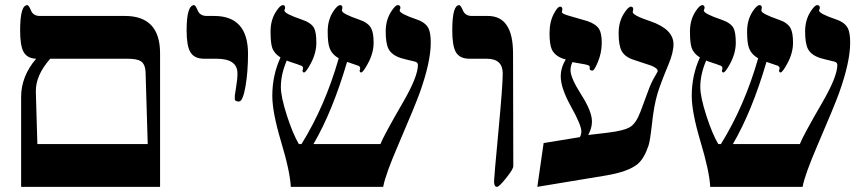

<svg xmlns="http://www.w3.org/2000/svg" viewBox="-20 -725 3362 745"><path d="M174.8 -497.1Q117.2 -431.6 119.1 -368.2L125 -166H553.2L544.9 -442.9Q543.9 -476.6 525.9 -487.8Q511.2 -497.1 474.1 -497.1ZM601.1 0H62V-349.1Q62 -428.7 120.1 -497.1Q84.5 -498.5 70.8 -524.9Q58.1 -549.3 58.1 -606.9Q58.1 -705.1 85.9 -705.1Q91.8 -705.1 100.3 -684.1Q108.9 -663.1 134.8 -663.1H464.8Q601.1 -663.1 601.1 -518.1Z M942.4 -518.1Q942.4 -446.3 932.6 -390.1Q922.4 -331.1 907.2 -331.1Q893.6 -331.1 891.1 -338.4Q891.1 -338.9 891.1 -354Q891.1 -356.9 896.2 -387.5Q901.4 -418 901.4 -439.9Q901.4 -497.1 820.3 -497.1H772Q733.4 -497.1 718.3 -523.4Q704.1 -547.9 704.1 -606.9Q704.1 -705.1 733.4 -705.1Q738.3 -705.1 747.3 -684.1Q756.3 -663.1 782.2 -663.1H811Q941.4 -663.1 942.4 -518.1Z M1651.4 -559.1Q1651.4 -484.4 1608.9 -365.7Q1591.3 -316.4 1525.4 -163.1Q1475.6 -47.9 1466.8 0H1108.4Q1105.5 -60.1 1069.8 -178.2Q1036.6 -290 1036.6 -353Q1036.6 -433.1 1068.4 -502Q1043.5 -517.6 1036.1 -540Q1029.8 -558.6 1029.8 -603Q1029.8 -647 1050.8 -679.7Q1066.9 -705.1 1077.6 -705.1Q1086.4 -705.1 1086.4 -694.8Q1086.4 -691.9 1085 -689.2Q1083.5 -686.5 1083.5 -684.1Q1083.5 -671.9 1151.4 -648.9Q1187.5 -636.7 1198.7 -616.2Q1207.5 -599.6 1207.5 -559.1Q1207.5 -519 1185.5 -478Q1167 -443.8 1159.7 -443.8Q1153.8 -443.8 1153.8 -452.1Q1153.8 -453.6 1154.8 -454.6Q1155.8 -455.6 1155.8 -460Q1155.8 -466.8 1149.7 -469.7Q1143.6 -472.7 1100.6 -486.8Q1097.7 -487.8 1092.8 -490.2Q1069.8 -437 1069.8 -387.2Q1069.8 -349.1 1093.8 -274.9Q1116.7 -204.6 1139.6 -166H1149.9Q1241.2 -313 1294.4 -499Q1267.1 -514.2 1258.3 -540.5Q1251.5 -559.6 1251.5 -603Q1251.5 -647 1272.5 -679.7Q1289.1 -705.1 1299.8 -705.1Q1308.6 -705.1 1308.6 -694.8Q1308.6 -691.9 1307.6 -689.2Q1306.6 -686.5 1306.6 -684.1Q1306.6 -671.9 1373.5 -648.9Q1408.7 -637.2 1419.9 -615.7Q1429.7 -598.6 1429.7 -559.1Q1429.7 -519 1407.2 -478Q1388.7 -443.8 1381.3 -443.8Q1375.5 -443.8 1375.5 -452.1Q1375.5 -453.6 1376.5 -454.6Q1377.4 -455.6 1377.4 -460Q1377.4 -466.3 1371.1 -469.7Q1366.7 -471.7 1326.7 -484.9Q1270 -292 1196.3 -166H1456.1Q1468.3 -197.8 1543.5 -327.6Q1601.6 -427.7 1601.6 -473.1Q1601.6 -483.4 1588.9 -486.3Q1548.3 -495.6 1534.7 -500Q1500.5 -511.2 1487.8 -534.7Q1476.6 -556.2 1476.6 -603Q1476.6 -647 1497.6 -679.7Q1513.7 -705.1 1523.4 -705.1Q1533.7 -705.1 1533.7 -694.8Q1533.7 -691.9 1532.2 -689.2Q1530.8 -686.5 1530.8 -684.1Q1530.8 -671.9 1598.6 -648.9Q1631.3 -637.7 1643.1 -614.3Q1651.4 -596.2 1651.4 -559.1Z M1971.7 -80.1Q1971.7 -68.8 1944.1 -34.4Q1916.5 0 1908.7 0Q1897 0 1897 -21Q1897 -34.2 1913.8 -213.6Q1930.7 -393.1 1930.7 -439.9Q1930.7 -497.1 1868.7 -497.1H1801.8Q1763.2 -497.1 1748.5 -523.4Q1734.9 -547.9 1734.9 -606.9Q1734.9 -705.1 1761.7 -705.1Q1767.6 -705.1 1776.4 -684.1Q1785.2 -663.1 1811 -663.1H1873Q1970.7 -663.1 1970.7 -518.1Z M2593.3 -553.2Q2593.3 -521 2573.2 -473.1Q2542.5 -399.4 2531.2 -361.8Q2517.1 -314.5 2509.8 -244.1Q2502.4 -177.2 2496.1 -159.2Q2479 -109.4 2454.6 -88.9Q2418.5 -58.6 2330.1 -43.9L2064.9 0L2089.4 -169.9L2230 -192.9Q2235.8 -203.1 2235.8 -215.3Q2235.8 -239.3 2195.8 -311.3Q2155.8 -383.3 2155.8 -428.2Q2155.8 -462.9 2175.3 -494.1Q2134.8 -504.9 2121.6 -532.2Q2112.3 -551.8 2112.3 -596.2Q2112.3 -641.1 2129.9 -673.3Q2143.6 -699.2 2153.3 -699.2Q2162.1 -699.2 2162.1 -689Q2162.1 -686 2161.1 -683.1Q2160.2 -680.2 2160.2 -678.2Q2160.2 -671.4 2188.5 -663.6Q2247.1 -647 2259.3 -643.1Q2292.5 -631.8 2304.7 -612.3Q2314.9 -595.2 2314.9 -559.1Q2314.9 -519 2298.8 -481.9Q2285.6 -451.2 2279.3 -451.2Q2268.1 -451.2 2268.1 -458V-466.8Q2268.1 -471.7 2248 -475.6Q2224.6 -480 2201.2 -483.9Q2193.8 -469.2 2193.8 -452.6Q2193.8 -422.9 2235.4 -357.7Q2276.9 -292.5 2276.9 -253.9Q2276.9 -227.1 2262.2 -201.2L2336.9 -210Q2403.3 -217.8 2426.8 -233.4Q2448.7 -248 2465.3 -292L2496.1 -375Q2507.3 -405.8 2521.5 -429.2Q2532.2 -447.8 2532.2 -449.2Q2532.2 -460.4 2505.9 -470.7Q2472.2 -481.9 2438 -493.2Q2403.8 -504.4 2391.6 -528.3Q2380.4 -549.8 2380.4 -596.2Q2380.4 -640.6 2401.4 -673.3Q2418 -699.2 2428.2 -699.2Q2437 -699.2 2437 -689Q2437 -686 2436 -683.1Q2435.1 -680.2 2435.1 -678.2Q2435.1 -665.5 2502 -643.1Q2593.3 -612.3 2593.3 -553.2Z M3278.8 -559.1Q3278.8 -484.4 3236.3 -365.7Q3218.8 -316.4 3152.8 -163.1Q3103 -47.9 3094.2 0H2735.8Q2732.9 -60.1 2697.3 -178.2Q2664.1 -290 2664.1 -353Q2664.1 -433.1 2695.8 -502Q2670.9 -517.6 2663.6 -540Q2657.2 -558.6 2657.2 -603Q2657.2 -647 2678.2 -679.7Q2694.3 -705.1 2705.1 -705.1Q2713.9 -705.1 2713.9 -694.8Q2713.9 -691.9 2712.4 -689.2Q2710.9 -686.5 2710.9 -684.1Q2710.9 -671.9 2778.8 -648.9Q2814.9 -636.7 2826.2 -616.2Q2835 -599.6 2835 -559.1Q2835 -519 2813 -478Q2794.4 -443.8 2787.1 -443.8Q2781.2 -443.8 2781.2 -452.1Q2781.2 -453.6 2782.2 -454.6Q2783.2 -455.6 2783.2 -460Q2783.2 -466.8 2777.1 -469.7Q2771 -472.7 2728 -486.8Q2725.1 -487.8 2720.2 -490.2Q2697.3 -437 2697.3 -387.2Q2697.3 -349.1 2721.2 -274.9Q2744.1 -204.6 2767.1 -166H2777.3Q2868.7 -313 2921.9 -499Q2894.5 -514.2 2885.7 -540.5Q2878.9 -559.6 2878.9 -603Q2878.9 -647 2899.9 -679.7Q2916.5 -705.1 2927.2 -705.1Q2936 -705.1 2936 -694.8Q2936 -691.9 2935.1 -689.2Q2934.1 -686.5 2934.1 -684.1Q2934.1 -671.9 3001 -648.9Q3036.1 -637.2 3047.4 -615.7Q3057.1 -598.6 3057.1 -559.1Q3057.1 -519 3034.7 -478Q3016.1 -443.8 3008.8 -443.8Q3002.9 -443.8 3002.9 -452.1Q3002.9 -453.6 3003.9 -454.6Q3004.9 -455.6 3004.9 -460Q3004.9 -466.3 2998.5 -469.7Q2994.1 -471.7 2954.1 -484.9Q2897.5 -292 2823.7 -166H3083.5Q3095.7 -197.8 3170.9 -327.6Q3229 -427.7 3229 -473.1Q3229 -483.4 3216.3 -486.3Q3175.8 -495.6 3162.1 -500Q3127.9 -511.2 3115.2 -534.7Q3104 -556.2 3104 -603Q3104 -647 3125 -679.7Q3141.1 -705.1 3150.9 -705.1Q3161.1 -705.1 3161.1 -694.8Q3161.1 -691.9 3159.7 -689.2Q3158.2 -686.5 3158.2 -684.1Q3158.2 -671.9 3226.1 -648.9Q3258.8 -637.7 3270.5 -614.3Q3278.8 -596.2 3278.8 -559.1Z"/></svg>

Font: Ezra SIL
Style: Regular
Weight: 400
Designer: Development by SIL's NRSI team. OpenType tables by Ralph Hancock ( hancock@dircon.co.uk )
Foundry: SIL International, Version 2.51: 2007
Version: Version 2.51, 2007